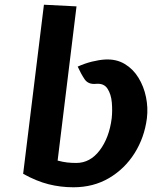

<svg xmlns="http://www.w3.org/2000/svg" viewBox="-20 -778 650 813"><path d="M291 15Q236.5 15 185.8 2.2Q135 -10.5 78 -42L166 -758L304 -751L224 -98Q246.5 -92 264.8 -90Q283 -88 303 -88Q361.5 -88 402 -141.2Q442.5 -194.5 453 -277Q456.5 -309 453.5 -344Q450.5 -379 435.2 -402.5Q420 -426 387 -423Q353.5 -419.5 338 -442.8Q322.5 -466 309 -496Q339 -509.5 369.2 -517Q399.5 -524.5 425 -526Q472.5 -528.5 508 -507.2Q543.5 -486 566.2 -449Q589 -412 598.2 -367Q607.5 -322 602 -277Q591.5 -195.5 549.8 -129.2Q508 -63 441.8 -24Q375.5 15 291 15Z"/></svg>

Font: Expletus Sans
Style: Italic
Weight: 400
Italic angle: -7°
Designer: Jasper de Waard
Foundry: Designtown
Version: Version 7.500